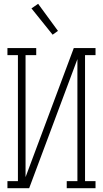

<svg xmlns="http://www.w3.org/2000/svg" viewBox="-20 -987 540 1007"><path d="M19 0V-37H74V-698H19V-735H170V-698H114V-58L367 -735H481V-698H426V-37H481V0H330V-37H386V-677L133 0ZM256 -805 145 -943 180 -967 284 -825Z"/></svg>

Font: Iosevka Curly Slab Extralight
Style: Regular
Weight: 200
Monospace: yes
Designer: Belleve Invis
Foundry: Belleve Invis
Version: Version 22.1.2; ttfautohint (v1.8.4)